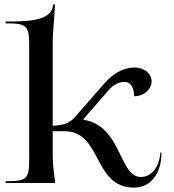

<svg xmlns="http://www.w3.org/2000/svg" viewBox="-20 -816 777 856"><path d="M5 0H225V-13C219.2 -52.2 215 -85.5 215 -125V-231H267.4C352 -231 383.4 -168.1 416.7 -105.3C450 -42.5 485.3 20.4 577.6 20.4C650.9 20.4 700 -40.5 700 -136H695C690.4 -72.1 656.2 -27 607.8 -27C556.1 -27 535.4 -91.4 501.8 -155.8C472.1 -212.8 432.3 -269.8 352.3 -282.1V-285.2L463.4 -413C483.3 -435.9 507.1 -451 536 -451C561.2 -451 578 -425.3 578 -387C621.1 -387 656 -417.1 656 -454C656 -487.6 622.4 -515 581 -515C525.8 -515 480.6 -485.2 442.4 -441L313.2 -293C293.1 -269.9 266.4 -259.4 235 -257L215 -255V-600C215 -658.2 216.8 -679.2 219.2 -707.5C220.9 -727.4 222.9 -751.4 225 -796H217C212 -724 113.7 -720 5 -720V-712C99.5 -712 110 -702.3 110 -615V-105C110 -17.7 99.5 -8 5 -8Z"/></svg>

Font: Prida01
Style: Bold
Weight: 700
Designer: gluk
Foundry: gluk
Version: Version 00.072